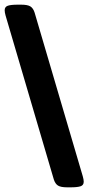

<svg xmlns="http://www.w3.org/2000/svg" viewBox="-20 -722 378 821"><path d="M283 79H267Q240 79 228 71.5Q216 64 210 45L4 -655Q0 -669 0 -678Q0 -693 13.5 -697.5Q27 -702 55 -702H71Q98 -702 110 -694.5Q122 -687 128 -668L334 32Q338 46 338 55Q338 70 324.5 74.5Q311 79 283 79Z"/></svg>

Font: Asap Condensed ExtraBold
Style: Regular
Weight: 800
Width: 3
Designer: Pablo Cosgaya
Foundry: Omnibus-Type
Version: Version 3.001; ttfautohint (v1.8.4.7-5d5b)